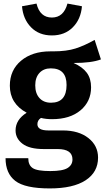

<svg xmlns="http://www.w3.org/2000/svg" viewBox="-20 -833 584 1073"><path d="M264 -451Q224 -451 200.5 -425.5Q177 -400 177 -356Q177 -311 200.5 -285Q224 -259 265 -259Q352 -259 352 -358Q352 -451 264 -451ZM509 -610 544 -501Q492 -481 391 -481Q441 -459 465 -426.5Q489 -394 489 -345Q489 -266 430 -216.5Q371 -167 271 -167Q236 -167 209 -174Q189 -161 189 -139Q189 -104 250 -104H331Q420 -104 474 -61.5Q528 -19 528 48Q528 129 458.5 174.5Q389 220 258 220Q120 220 65.5 178Q11 136 11 51H138Q138 90 163 106.5Q188 123 261 123Q330 123 357.5 106Q385 89 385 58Q385 0 302 0H224Q145 0 106 -29.5Q67 -59 67 -104Q67 -164 129 -203Q35 -254 35 -354Q35 -441 97.5 -493.5Q160 -546 261 -546H277Q352 -546 402 -562Q452 -578 509 -610ZM103 -798 184 -813Q203 -735 270 -735Q336 -735 357 -813L438 -798Q432 -726 387 -680.5Q342 -635 270 -635Q198 -635 153.5 -680.5Q109 -726 103 -798Z"/></svg>

Font: FiraSans
Style: Regular
Weight: 600
Designer: Carrois Corporate & Edenspiekermann AG
Foundry: Carrois Corporate GbR & Edenspiekermann AG
Version: Version 3.106;PS 003.106;hotconv 1.0.70;makeotf.lib2.5.58329